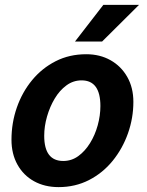

<svg xmlns="http://www.w3.org/2000/svg" viewBox="-20 -755 602 786"><path d="M27 -183Q27 -252 49 -315Q71 -378 111.5 -427Q152 -476 208 -504.5Q264 -533 333 -533Q389 -533 432.5 -508.5Q476 -484 501 -440Q526 -396 526 -338Q526 -272 504 -209.5Q482 -147 441.5 -97Q401 -47 344.5 -18Q288 11 220 11Q163 11 119.5 -13Q76 -37 51.5 -81Q27 -125 27 -183ZM161 -199Q161 -96 239 -96Q273 -96 300.5 -116Q328 -136 348.5 -169Q369 -202 380 -242Q391 -282 391 -321Q391 -426 314 -426Q280 -426 252 -405.5Q224 -385 204 -351.5Q184 -318 172.5 -278Q161 -238 161 -199ZM287 -585 403 -735H549L398 -585Z"/></svg>

Font: Radio Canada SemiBold
Style: Italic
Weight: 600
Italic angle: -12°
Designer: Charles Daoud, Etienne Aubert Bonn, Alexandre Saumier Demers, Jacques Le Bailly
Foundry: Radio-Canada
Version: Version 2.104; ttfautohint (v1.8.4.7-5d5b);gftools[0.9.28.de